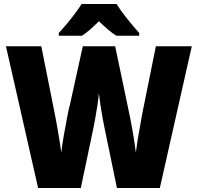

<svg xmlns="http://www.w3.org/2000/svg" viewBox="-20 -947 995 967"><path d="M946 -714 785 0H569L508 -295Q504 -313 498 -345.5Q492 -378 486.5 -414Q481 -450 478 -477Q476 -452 470.5 -416Q465 -380 459 -346.5Q453 -313 449 -295L387 0H172L10 -714H188L256 -373Q260 -353 266.5 -317.5Q273 -282 279 -244Q285 -206 289 -179Q293 -218 301.5 -266Q310 -314 318.5 -358Q327 -402 334 -428L397 -714H560L620 -428Q626 -401 635 -356Q644 -311 652 -263Q660 -215 664 -179Q667 -204 673 -240.5Q679 -277 685.5 -312.5Q692 -348 696 -372L765 -714ZM567 -927Q588 -893 620.5 -852.5Q653 -812 681 -781V-767H566Q544 -781 523 -799Q502 -817 478 -840Q454 -816 434 -798.5Q414 -781 393 -767H276V-781Q293 -799 315 -825Q337 -851 357.5 -878.5Q378 -906 391 -927Z"/></svg>

Font: Noto Sans Khmer UI SemiCondensed Black
Style: Regular
Weight: 900
Width: 4
Designer: Danh Hong and the Monotype Design Team
Foundry: Monotype Imaging Inc.
Version: Version 2.002; ttfautohint (v1.8.4.7-5d5b)